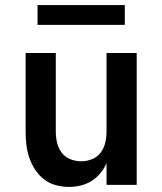

<svg xmlns="http://www.w3.org/2000/svg" viewBox="-20 -729 640 757"><path d="M252 8Q226 8 200 1Q174 -6 153.5 -22Q133 -38 118.5 -60Q104 -82 95.5 -107Q87 -132 84 -158Q81 -184 81 -210V-520H200V-210Q200 -188 205 -166.5Q210 -145 223 -127.5Q236 -110 257 -101.5Q278 -93 300 -93Q322 -93 343 -101.5Q364 -110 377 -127.5Q390 -145 395 -166.5Q400 -188 400 -210V-520H519V0H400V-86Q391 -65 376 -46.5Q361 -28 341 -15.5Q321 -3 298 2.5Q275 8 252 8ZM128 -631V-709H472V-631Z"/></svg>

Font: Iosevka SS04 Extended
Style: Bold
Weight: 700
Width: 7
Monospace: yes
Designer: Belleve Invis
Foundry: Belleve Invis
Version: Version 19.0.0; ttfautohint (v1.8.4)